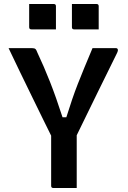

<svg xmlns="http://www.w3.org/2000/svg" viewBox="-20 -941 640 961"><path d="M364 0H247Q236 0 236 -11V-262Q222 -290 197 -341Q172 -392 141 -455.5Q110 -519 79 -583Q48 -647 23 -700H141Q152 -700 157 -696Q162 -692 167 -678Q200 -608 230 -532Q260 -456 293 -354H312Q328 -405 341.5 -444.5Q355 -484 369.5 -521Q384 -558 401.5 -600.5Q419 -643 443 -700H561Q567 -700 569.5 -694Q572 -688 565 -674Q517 -578 466.5 -474Q416 -370 364 -264ZM126 -921H249Q260 -921 260 -910V-794H137Q126 -794 126 -805ZM340 -921H463Q474 -921 474 -910V-794H351Q340 -794 340 -805Z"/></svg>

Font: Recursive Mn Lnr St SmB
Style: Regular
Weight: 600
Monospace: yes
Version: Version 1.079;hotconv 1.0.112;makeotfexe 2.5.65598; ttfautoh